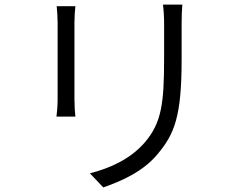

<svg xmlns="http://www.w3.org/2000/svg" viewBox="-20 -775 1040 833"><path d="M771 -755H687C690 -732 692 -704 692 -671C692 -637 692 -555 692 -519C692 -324 680 -242 609 -158C547 -86 460 -46 370 -23L428 38C501 13 601 -29 665 -108C737 -194 768 -271 768 -516C768 -551 768 -634 768 -671C768 -704 769 -732 771 -755ZM307 -748H226C228 -730 230 -695 230 -677C230 -649 230 -384 230 -344C230 -315 227 -284 225 -269H307C305 -286 303 -318 303 -344C303 -383 303 -649 303 -677C303 -699 305 -730 307 -748Z"/></svg>

Font: ChiuKong Gothic CL Normal
Style: Regular
Weight: 350
Designer: Ryoko NISHIZUKA 西塚涼子 (kana, bopomofo & ideographs); Paul D. Hunt (Latin, Greek & Cyrillic); Sandoll Communications 산돌커뮤니
Foundry: Adobe
Version: Version 1.300